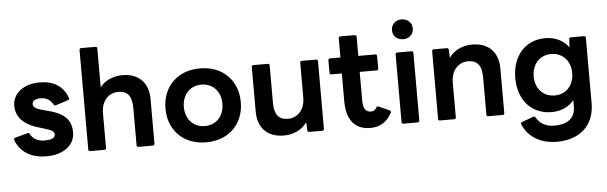

<svg xmlns="http://www.w3.org/2000/svg" viewBox="-59 -1002 4765 1508"><g transform="rotate(-5 2323.5 -248.0)"><path d="M275 48C404 48 497 -18 497 -121C497 -214 451 -273 313 -307L287 -314C225 -329 200 -344 200 -370C200 -399 230 -410 266 -410C314 -410 343 -388 363 -353C366 -347 370 -344 375 -344C377 -344 379 -344 381 -345L480 -377C486 -378 490 -382 490 -387C490 -389 489 -392 488 -394C454 -489 377 -535 269 -535C142 -535 55 -466 55 -370C55 -284 107 -218 242 -180L269 -172C328 -155 352 -142 352 -118C352 -86 317 -77 270 -77C222 -77 183 -92 157 -137C155 -143 150 -147 144 -147L140 -146L41 -119C34 -117 30 -113 30 -107C30 -105 30 -104 31 -102C67 -4 153 48 275 48Z M618 37H730C739 37 744 32 744 23V-249C744 -356 809 -407 878 -407C951 -407 985 -364 985 -271V23C985 32 990 37 999 37H1112C1120 37 1126 32 1126 23V-328C1126 -457 1051 -535 921 -535C853 -535 787 -509 744 -455V-761C744 -770 739 -775 730 -775H618C609 -775 604 -770 604 -761V23C604 32 609 37 618 37Z M1533 48C1713 48 1830 -73 1830 -243C1830 -414 1713 -535 1533 -535C1353 -535 1236 -414 1236 -243C1236 -73 1353 48 1533 48ZM1381 -243C1381 -340 1443 -407 1533 -407C1623 -407 1685 -340 1685 -243C1685 -147 1623 -80 1533 -80C1443 -80 1381 -147 1381 -243Z M2145 48C2216 48 2287 19 2328 -41L2331 23C2331 33 2338 37 2346 37H2448C2457 37 2462 32 2462 23V-510C2462 -519 2457 -524 2448 -524H2336C2327 -524 2322 -519 2322 -510V-238C2322 -131 2257 -80 2188 -80C2115 -80 2081 -123 2081 -216V-510C2081 -519 2076 -524 2067 -524H1954C1946 -524 1940 -519 1940 -510V-159C1940 -30 2015 48 2145 48Z M2828 48C2892 48 2954 21 2994 -53C2997 -57 2998 -61 2998 -64C2998 -69 2995 -73 2990 -76L2905 -114C2897 -118 2890 -115 2886 -107C2875 -88 2862 -80 2844 -80C2800 -80 2781 -110 2781 -171V-398H2914C2923 -398 2928 -404 2928 -412V-510C2928 -519 2923 -524 2914 -524H2781V-675C2781 -683 2775 -689 2767 -689H2654C2645 -689 2640 -683 2640 -675V-524H2558C2549 -524 2544 -519 2544 -510V-412C2544 -404 2549 -398 2558 -398H2640V-180C2640 -28 2707 48 2828 48Z M3144 -624C3191 -624 3226 -655 3226 -702C3226 -748 3191 -780 3144 -780C3097 -780 3062 -748 3062 -702C3062 -655 3097 -624 3144 -624ZM3074 -510V23C3074 32 3079 37 3088 37H3200C3209 37 3214 32 3214 23V-510C3214 -519 3209 -524 3200 -524H3088C3079 -524 3074 -519 3074 -510Z M3376 37H3488C3497 37 3502 32 3502 23V-249C3502 -356 3567 -407 3636 -407C3709 -407 3743 -364 3743 -271V23C3743 32 3748 37 3757 37H3870C3878 37 3884 32 3884 23V-328C3884 -457 3809 -535 3679 -535C3607 -535 3537 -506 3496 -446L3493 -510C3493 -520 3486 -524 3478 -524H3376C3367 -524 3362 -519 3362 -510V23C3362 32 3367 37 3376 37Z M4277 284C4453 284 4574 184 4574 6V-510C4574 -519 4568 -524 4559 -524H4458C4449 -524 4443 -520 4443 -510L4439 -447C4399 -502 4334 -535 4256 -535C4096 -535 3994 -416 3994 -243C3994 -71 4096 48 4256 48C4330 48 4392 19 4433 -31V20C4433 119 4359 156 4272 156C4197 156 4153 126 4126 79C4123 74 4119 70 4114 70C4112 70 4110 71 4108 72L4017 105C4011 107 4007 111 4007 116C4007 118 4008 120 4009 123C4053 230 4157 284 4277 284ZM4139 -243C4139 -340 4201 -407 4291 -407C4381 -407 4443 -340 4443 -243C4443 -147 4381 -80 4291 -80C4201 -80 4139 -147 4139 -243Z"/></g></svg>

Font: LINE Seed JP App_OTF Bold
Style: Regular
Weight: 700
Designer: LINE & Fontrix & Fontworks
Version: Version 1.009